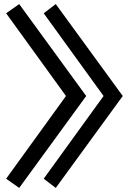

<svg xmlns="http://www.w3.org/2000/svg" viewBox="-20 -820 640 940"><path d="M303 -350 10 -755 74 -800 402 -350 74 100 10 55ZM253 100 194 55 487 -350 194 -755 253 -800 581 -350Z"/></svg>

Font: Orbit
Style: Regular
Weight: 400
Designer: Sooun Cho
Foundry: JAMO
Version: Version 1.000; ttfautohint (v1.8.4.7-5d5b);gftools[0.9.29]